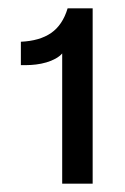

<svg xmlns="http://www.w3.org/2000/svg" viewBox="-20 -932 299 460"><path d="M129 -492V-804Q123 -797 113 -791.5Q103 -786 91 -782.5Q79 -779 66.5 -777.5Q54 -776 44 -776H30V-832Q75 -834 102.5 -853Q130 -872 142 -912H202V-492Z"/></svg>

Font: Firefly Display Medium
Style: Regular
Weight: 500
Designer: Colophon Foundry, Jonny Pinhorn
Foundry: Colophon Foundry
Version: Version 1.200; ttfautohint (v1.8.3)